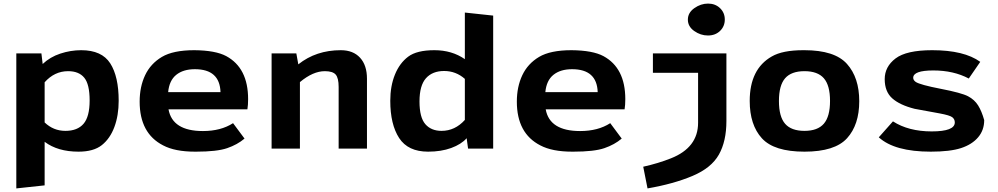

<svg xmlns="http://www.w3.org/2000/svg" viewBox="-20 -829 5567 1071"><path d="M71 222V-531H211L218 -472Q259 -511 316.5 -530Q374 -549 433 -549Q548 -549 595 -475.5Q642 -402 642 -267Q642 -185 618 -120.5Q594 -56 548 -19.5Q502 17 418 17Q302 17 229 -38V205ZM229 -146Q278 -99 345 -99Q412 -99 446 -138.5Q480 -178 480 -268.5Q480 -359 450 -395.5Q420 -432 360 -432Q284 -432 229 -370Z M1064 -549Q1182 -548 1242 -516Q1364 -450 1364 -276Q1364 -243 1360 -219H920Q942 -98 1112 -98Q1212 -98 1280 -142L1344 -56Q1304 -22 1247 -2.5Q1190 17 1074 17Q1071 17 1068 17Q956 17 890 -18Q759 -85 759 -262Q759 -345 789.5 -409.5Q820 -474 883 -511.5Q946 -549 1064 -549ZM918 -315H1210Q1206 -443 1067 -443Q1002 -443 963 -411.5Q924 -380 918 -315Z M1495 0V-531H1633L1644 -470Q1743 -549 1881 -549Q1950 -549 1988.5 -507Q2027 -465 2027 -390V0H1869V-344Q1869 -394 1852.5 -413Q1836 -432 1792 -432Q1726 -432 1653 -371V0Z M2157 -267Q2157 -349 2183 -413Q2209 -477 2257 -513Q2305 -549 2403 -549Q2501 -549 2573 -499V-759L2731 -742V0H2591L2583 -58Q2553 -24 2497 -3.5Q2441 17 2368 17Q2256 17 2206.5 -59Q2157 -135 2157 -267ZM2443 -99Q2518 -99 2573 -160V-389Q2523 -433 2457.5 -433Q2392 -433 2356 -392.5Q2320 -352 2320 -263Q2320 -174 2352.5 -136.5Q2385 -99 2443 -99Z M3168 -549Q3286 -548 3346 -516Q3468 -450 3468 -276Q3468 -243 3464 -219H3024Q3046 -98 3216 -98Q3316 -98 3384 -142L3448 -56Q3408 -22 3351 -2.5Q3294 17 3178 17Q3175 17 3172 17Q3060 17 2994 -18Q2863 -85 2863 -262Q2863 -345 2893.5 -409.5Q2924 -474 2987 -511.5Q3050 -549 3168 -549ZM3022 -315H3314Q3310 -443 3171 -443Q3106 -443 3067 -411.5Q3028 -380 3022 -315Z M3568 101Q3653 82 3723 54Q3874 -6 3874 -144V-423H3622V-531H4032V-154Q4032 -41 3990 33.5Q3948 108 3842.5 152.5Q3737 197 3592 222ZM3852.5 -656Q3817 -681 3817 -719.5Q3817 -758 3853 -783.5Q3889 -809 3929.5 -809Q3970 -809 3996.5 -783.5Q4023 -758 4023 -720Q4023 -682 3996.5 -656.5Q3970 -631 3929 -631Q3888 -631 3852.5 -656Z M4162 -266Q4162 -444 4285 -514Q4345 -549 4461 -549Q4464 -549 4467 -549Q4636 -549 4704.5 -472.5Q4773 -396 4773 -264.5Q4773 -133 4705 -58Q4637 17 4467.5 17Q4298 17 4230 -57.5Q4162 -132 4162 -266ZM4359.5 -392.5Q4325 -353 4325 -265.5Q4325 -178 4359.5 -138.5Q4394 -99 4467.5 -99Q4541 -99 4575.5 -139Q4610 -179 4610 -266Q4610 -353 4575.5 -392.5Q4541 -432 4467.5 -432Q4394 -432 4359.5 -392.5Z M4882 -63 4961 -152Q5048 -96 5177 -96Q5306 -96 5306 -146Q5306 -164 5292 -175Q5278 -186 5221 -196.5Q5164 -207 5082 -222Q4999 -243 4957 -280.5Q4915 -318 4915 -387.5Q4915 -457 4975.5 -503Q5036 -549 5180 -549Q5358 -549 5448 -484L5384 -391Q5299 -436 5186.5 -436Q5074 -436 5074 -395Q5074 -382 5088 -372Q5112 -356 5228 -333.5Q5344 -311 5380 -292Q5416 -273 5436 -241Q5456 -209 5470 -159Q5470 -103 5436 -63Q5402 -23 5341 -3Q5280 17 5172 17Q4970 17 4882 -63Z"/></svg>

Font: Fix15 Mono
Style: Bold
Weight: 700
Designer: Carrois Corporate & Edenspiekermann AG
Foundry: Carrois Corporate GbR & Edenspiekermann AG
Version: Version 3.206